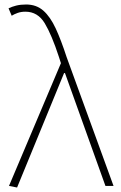

<svg xmlns="http://www.w3.org/2000/svg" viewBox="-20 -827 536 854"><path d="M56 7 20 0 251 -546 242 -574Q210 -672 179 -723.5Q148 -775 93 -775Q74 -775 58.5 -769.5Q43 -764 32 -757L18 -790Q32 -797 51.5 -802Q71 -807 96 -807Q142 -807 173 -779.5Q204 -752 228 -700Q252 -648 276 -574L485 0H449L269 -502H265Z"/></svg>

Font: Noto Sans SC Thin
Style: Regular
Weight: 100
Designer: Ryoko NISHIZUKA 西塚涼子 (kana, bopomofo & ideographs); Paul D. Hunt (Latin, Greek & Cyrillic); Sandoll Communications 산돌커뮤니
Foundry: Adobe
Version: Version 2.004-H2;hotconv 1.0.118;makeotfexe 2.5.65603